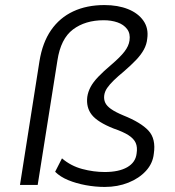

<svg xmlns="http://www.w3.org/2000/svg" viewBox="-20 -731 693 759"><path d="M394 8Q357 8 319 1Q281 -6 249.5 -19Q218 -32 198 -52L225 -105Q260 -75 305 -63Q350 -51 394 -51Q450 -51 483 -70Q516 -89 520 -124Q524 -149 516.5 -166Q509 -183 488 -196.5Q467 -210 429 -223Q366 -248 343 -277Q320 -306 325 -348Q328 -368 338 -387Q348 -406 368.5 -427.5Q389 -449 421 -476Q455 -505 472 -527Q489 -549 492 -571Q496 -598 482.5 -616Q469 -634 444.5 -642.5Q420 -651 390 -651Q317 -651 268.5 -614.5Q220 -578 207 -492L129 0H59L136 -489Q148 -563 182 -612Q216 -661 269.5 -686Q323 -711 393 -711Q446 -711 486 -695Q526 -679 547 -649Q568 -619 562 -578Q560 -556 549 -535.5Q538 -515 518 -494Q498 -473 469 -448Q447 -430 430 -413.5Q413 -397 403.5 -383Q394 -369 392 -354Q390 -338 396 -325Q402 -312 419 -300Q436 -288 467 -275Q537 -247 567 -214.5Q597 -182 588 -123Q584 -85 557 -55.5Q530 -26 487.5 -9Q445 8 394 8Z"/></svg>

Font: Nunito Sans 7pt Light
Style: Italic
Weight: 300
Italic angle: -9°
Designer: Vernon Adams
Foundry: Vernon Adams
Version: Version 3.101;gftools[0.9.27]